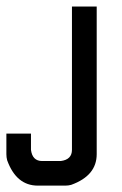

<svg xmlns="http://www.w3.org/2000/svg" viewBox="-20 -582 384 602"><path d="M205.6 -561.5H283.2V-98.6Q283.2 -31.2 203.1 -2.4Q194.3 0 184.6 0H98.6Q31.2 0 2.4 -79.6Q0 -88.9 0 -98.6V-163.1H77.1V-112.3Q81.5 -77.1 112.3 -77.1H170.4Q205.6 -81.5 205.6 -112.3Z"/></svg>

Font: Kadhim
Style: Regular
Weight: 400
Designer: Developer/ Husham Jawad
Version: Version 1.00;December 29, 2020;FontCreator 13.0.0.2683 32-bi